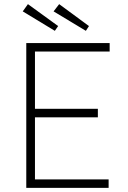

<svg xmlns="http://www.w3.org/2000/svg" viewBox="-20 -908 617 928"><path d="M107 0V-700H510V-659H149V-382H453V-341H149V-41H505V0ZM395 -759 239 -853 266 -888 410 -782ZM245 -759 90 -853 115 -888 261 -782Z"/></svg>

Font: Readex Pro Light
Style: Regular
Weight: 300
Designer: Bonnie Shaver-Troup, Thomas Jockin
Foundry: Lexend
Version: Version 1.200; ttfautohint (v1.8.3)